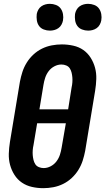

<svg xmlns="http://www.w3.org/2000/svg" viewBox="-20 -975 550 1003"><path d="M206 8Q176 8 147 1.5Q118 -5 94.5 -21Q71 -37 55.5 -61.5Q40 -86 32.5 -114Q25 -142 26 -172.5Q27 -203 32 -234L84 -548Q89 -574 97 -599Q105 -624 119.5 -647.5Q134 -671 154.5 -690Q175 -709 199.5 -721Q224 -733 250.5 -738Q277 -743 303 -743Q333 -743 362.5 -736.5Q392 -730 415 -714Q438 -698 453.5 -673.5Q469 -649 476.5 -621Q484 -593 483 -562.5Q482 -532 477 -501L425 -187Q420 -161 412 -136Q404 -111 389.5 -87.5Q375 -64 354.5 -45Q334 -26 309.5 -14Q285 -2 258.5 3Q232 8 206 8ZM336 -404 354 -518Q357 -531 358 -544.5Q359 -558 358 -570.5Q357 -583 354 -595.5Q351 -608 344.5 -618Q338 -628 326 -633Q314 -638 301 -638Q282 -638 264 -628.5Q246 -619 234 -603Q222 -587 216 -568.5Q210 -550 207 -531L186 -404ZM208 -97Q227 -97 245 -106.5Q263 -116 275 -132Q287 -148 293 -166.5Q299 -185 302 -204L324 -331H174L155 -217Q152 -204 151 -190.5Q150 -177 151 -164.5Q152 -152 155 -139.5Q158 -127 164.5 -117Q171 -107 183 -102Q195 -97 208 -97ZM441 -815Q424 -815 408.5 -821Q393 -827 384 -839.5Q375 -852 372.5 -868.5Q370 -885 372 -902Q374 -913 380 -924Q386 -935 396 -942Q406 -949 417.5 -952Q429 -955 440 -955Q457 -955 472.5 -949Q488 -943 497 -930.5Q506 -918 509 -901.5Q512 -885 509 -868Q507 -857 501 -846Q495 -835 485 -828Q475 -821 463.5 -818Q452 -815 441 -815ZM241 -815Q224 -815 208.5 -821Q193 -827 184 -839.5Q175 -852 172.5 -868.5Q170 -885 172 -902Q174 -913 180 -924Q186 -935 196 -942Q206 -949 217.5 -952Q229 -955 240 -955Q257 -955 272.5 -949Q288 -943 297 -930.5Q306 -918 309 -901.5Q312 -885 309 -868Q307 -857 301 -846Q295 -835 285 -828Q275 -821 263.5 -818Q252 -815 241 -815Z"/></svg>

Font: Iosevka Curly Extrabold
Style: Italic
Weight: 800
Italic angle: -9°
Monospace: yes
Designer: Belleve Invis
Foundry: Belleve Invis
Version: Version 22.1.2; ttfautohint (v1.8.4)